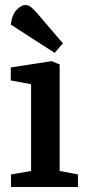

<svg xmlns="http://www.w3.org/2000/svg" viewBox="-20 -746 346 766"><path d="M24 0V-50L104 -64V-410L23 -425V-477L186 -502L218 -489V-64L291 -50V0ZM198 -535 23 -648Q28 -688 46.5 -707Q65 -726 81 -726Q95 -726 107 -715Q119 -704 131 -690L231 -573Z"/></svg>

Font: Faustina SemiBold
Style: Regular
Weight: 600
Designer: Alfonso Garcia
Foundry: http://www.omnibus-type.com
Version: Version 1.200